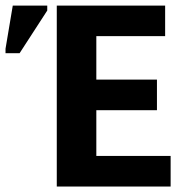

<svg xmlns="http://www.w3.org/2000/svg" viewBox="-47 -679 667 699"><path d="M159.7 0V-658.7H554.2V-547.4H303.7V-389.2H524.4V-277.8H303.7V-111.3H574.2V0ZM-26.9 -485.4V-501.5L-0.5 -658.7H125V-640.6L24.4 -485.4Z"/></svg>

Font: Liberation Mono
Style: Bold
Weight: 700
Monospace: yes
Designer: Steve Matteson
Foundry: Ascender Corporation
Version: Version 2.1.5